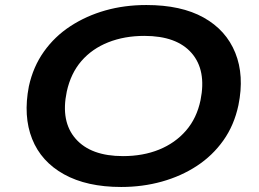

<svg xmlns="http://www.w3.org/2000/svg" viewBox="-20 -735 1031 765"><path d="M463 10Q326 10 235 -40.5Q144 -91 108 -181.5Q72 -272 95 -391Q112 -469 155 -529.5Q198 -590 261 -631Q324 -672 400 -693.5Q476 -715 563 -715Q702 -715 791.5 -665Q881 -615 917.5 -524.5Q954 -434 930 -316Q913 -236 870 -175.5Q827 -115 764.5 -74Q702 -33 625 -11.5Q548 10 463 10ZM470 -113Q550 -113 614 -139Q678 -165 721 -214.5Q764 -264 779 -336Q803 -455 743.5 -523.5Q684 -592 555 -592Q476 -592 411.5 -566.5Q347 -541 304.5 -492Q262 -443 246 -370Q221 -251 281.5 -182Q342 -113 470 -113Z"/></svg>

Font: Nunito Sans 10pt Expanded
Style: Bold Italic
Weight: 700
Width: 7
Italic angle: -9°
Designer: Vernon Adams
Foundry: Vernon Adams
Version: Version 3.101;gftools[0.9.27]